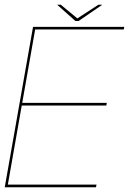

<svg xmlns="http://www.w3.org/2000/svg" viewBox="-27 -788 543 808"><path d="M-7 0H377L379 -11H6L64.5 -344H420.5L422.5 -355H66.5L121 -664H494L496 -675H112ZM290.5 -699.5H303.5L403.5 -768H387L298.5 -710.5L229 -768H213.5Z"/></svg>

Font: Anybody Thin
Style: Italic
Weight: 100
Italic angle: -10°
Designer: Tyler Finck
Foundry: Etcetera Type Company
Version: Version 1.114;gftools[0.9.25]